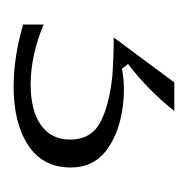

<svg xmlns="http://www.w3.org/2000/svg" viewBox="-17 -35 276 282"><g transform="rotate(90 121.0 106.0)"><path d="M16 210V180Q62 199 104 199Q142 199 163.5 184Q185 169 185 141Q185 111 161 97.5Q137 84 92 79Q64 77 35 77L101 -12H143Q113 26 74 56L81 65Q94 62 112 62Q128 62 145 65Q180 71 203 89.5Q226 108 226 140Q226 181 193.5 202.5Q161 224 107 224Q64 224 16 210Z"/></g></svg>

Font: Open Sauce Sans Light
Style: Regular
Weight: 300
Designer: Alfredo Marco Pradil
Foundry: Creative Sauce Fz LLC
Version: Version 1.477